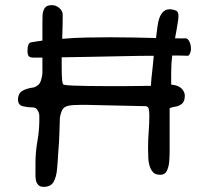

<svg xmlns="http://www.w3.org/2000/svg" viewBox="-20 -718 792 747"><path d="M150 9Q135 9 128 0.5Q121 -8 119.5 -18Q118 -28 118 -31V-84Q118 -127 126 -171.5Q134 -216 133 -268Q133 -277 126.5 -288.5Q120 -300 108 -300Q89 -300 69.5 -304.5Q50 -309 50 -331Q50 -353 65.5 -363.5Q81 -374 112 -378Q133 -385 139 -404Q145 -423 145 -436V-494Q122 -494 109 -494Q96 -494 91.5 -500Q87 -506 87 -520Q87 -550 100 -553Q121 -557 145 -560V-625Q145 -640 145.5 -657Q146 -674 153.5 -686Q161 -698 182 -698Q198 -698 211 -686.5Q224 -675 224 -661Q224 -641 223.5 -617Q223 -593 222 -567Q268 -571 315.5 -572Q363 -573 409 -573Q458 -573 503.5 -572Q549 -571 587 -570Q589 -586 590.5 -598Q592 -610 593 -617Q602 -682 640 -682Q652 -682 665 -676.5Q678 -671 673 -639Q670 -619 667 -602Q664 -585 661 -569Q689 -568 702 -569Q710 -569 716.5 -557Q723 -545 723 -526Q723 -520 719 -510Q715 -500 710 -501Q706 -501 696 -501.5Q686 -502 672 -502Q662 -502 650 -502Q648 -486 647 -470Q646 -454 646 -436V-389Q675 -386 687 -373Q699 -360 699 -346Q699 -323 687.5 -314Q676 -305 662 -303Q648 -301 640 -297V-127Q640 -113 638.5 -91.5Q637 -70 629.5 -54Q622 -38 604 -38Q586 -38 577.5 -46Q569 -54 564 -67Q558 -83 557 -103.5Q556 -124 556 -141Q556 -173 558.5 -205Q561 -237 561 -268Q561 -288 558 -296.5Q555 -305 544 -305Q529 -305 497 -306Q465 -307 428.5 -307.5Q392 -308 361 -309Q330 -310 318 -310H293Q262 -310 246 -306.5Q230 -303 223.5 -292.5Q217 -282 213 -260Q212 -230 211 -197Q210 -164 207 -130Q205 -92 202 -60Q199 -28 188 -9.5Q177 9 150 9ZM227 -389Q237 -386 263.5 -385Q290 -384 323 -383.5Q356 -383 382 -383Q438 -383 472 -383Q506 -383 524.5 -383.5Q543 -384 552 -384Q561 -384 567 -384Q567 -390 569 -411Q571 -432 574 -457Q577 -482 578 -498V-501Q525 -501 462 -499.5Q399 -498 336 -497Q273 -496 220 -495Q220 -473 220 -457Q220 -428 221.5 -409.5Q223 -391 227 -389Z"/></svg>

Font: Fuzzy Bubbles
Style: Regular
Weight: 400
Designer: Robert E. Leuschke
Foundry: Robert E. Leuschke
Version: Version 1.010; ttfautohint (v1.8.3)